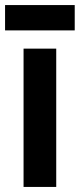

<svg xmlns="http://www.w3.org/2000/svg" viewBox="-33 -738 315 758"><path d="M262 -718H-13V-618H262ZM189 0V-546H60V0Z"/></svg>

Font: Noto Sans Kannada ExtraCondensed
Style: Bold
Weight: 700
Width: 2
Designer: Jelle Bosma - Monotype Design Team
Foundry: Monotype Imaging Inc.
Version: Version 2.005